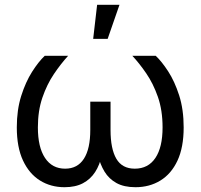

<svg xmlns="http://www.w3.org/2000/svg" viewBox="-20 -781 845 809"><path d="M252 7.8Q193.8 7.8 148.4 -20.5Q103 -48.8 76.9 -104.7Q50.8 -160.6 50.8 -244.1Q50.8 -317.9 69.3 -376.7Q87.9 -435.5 115.2 -478.5Q142.6 -521.5 168.5 -545.9H267.1Q236.3 -512.2 207 -468.8Q177.7 -425.3 158.7 -369.9Q139.6 -314.5 139.6 -244.1Q139.6 -160.6 169.7 -115.5Q199.7 -70.3 254.4 -70.3Q306.6 -70.3 333.5 -112.1Q360.4 -153.8 360.4 -233.4V-352.5H445.8V-233.4Q445.8 -153.8 470.2 -112.1Q494.6 -70.3 547.9 -70.3Q604.5 -70.3 634.8 -115.5Q665 -160.6 665 -244.1Q665 -316.4 645.3 -372.8Q625.5 -429.2 596.2 -471.9Q566.9 -514.6 537.6 -545.9H636.2Q661.1 -522.5 688.5 -480.5Q715.8 -438.5 734.9 -379.2Q753.9 -319.8 753.9 -244.1Q753.9 -160.2 727.8 -104.2Q701.7 -48.3 655.8 -20.3Q609.9 7.8 550.8 7.8Q502.4 7.8 470.7 -9.8Q439 -27.3 420.4 -57.9Q401.9 -88.4 392.6 -127.4H409.2Q400.4 -86.4 380.9 -56.2Q361.3 -25.9 329.6 -9Q297.9 7.8 252 7.8ZM372.6 -617.2 389.2 -760.7H483.4L433.6 -617.2Z"/></svg>

Font: Inter Variable
Style: Regular
Weight: 400
Designer: Rasmus Andersson
Foundry: rsms
Version: Version 4.001;git-9221beed3